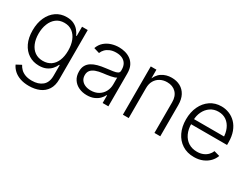

<svg xmlns="http://www.w3.org/2000/svg" viewBox="-65 -1101 2429 1868"><g transform="rotate(30 1149.5 -167.0)"><path d="M290.5 215.3Q234.4 215.3 191.7 200.4Q148.9 185.5 120.1 159.4Q91.3 133.3 76.2 99.6L132.3 69.8Q143.6 92.3 163.3 112.3Q183.1 132.3 214.4 144.5Q245.6 156.7 290.5 156.7Q362.8 156.7 406.7 120.4Q450.7 84 450.7 8.8V-110.8H444.8Q433.6 -84.5 412.1 -59.8Q390.6 -35.2 357.4 -19.8Q324.2 -4.4 276.9 -4.4Q211.4 -4.4 160.9 -36.6Q110.4 -68.8 81.5 -128.9Q52.7 -189 52.7 -272.5Q52.7 -355 81.3 -417.5Q109.9 -480 160.6 -514.9Q211.4 -549.8 277.8 -549.8Q326.7 -549.8 359.9 -533Q393.1 -516.1 414.1 -490.2Q435.1 -464.4 446.3 -438H452.1V-542.5H516.1V11.7Q516.1 81.5 486.8 126.7Q457.5 171.9 406.5 193.6Q355.5 215.3 290.5 215.3ZM286.1 -63.5Q338.4 -63.5 375.5 -88.9Q412.6 -114.3 432.1 -161.4Q451.7 -208.5 451.7 -273.4Q451.7 -336.9 432.4 -385.7Q413.1 -434.6 376.2 -462.4Q339.4 -490.2 286.1 -490.2Q232.9 -490.2 195.6 -461.7Q158.2 -433.1 138.7 -384Q119.1 -335 119.1 -273.4Q119.1 -210.9 138.9 -163.6Q158.7 -116.2 196 -89.8Q233.4 -63.5 286.1 -63.5Z M823.2 11.7Q773.9 11.7 733.2 -7.1Q692.4 -25.9 668 -62.5Q643.6 -99.1 643.6 -151.9Q643.6 -192.4 658.9 -219.7Q674.3 -247.1 702.4 -264.9Q730.5 -282.7 769 -293Q807.6 -303.2 854 -308.6Q899.4 -314.5 930.9 -318.8Q962.4 -323.2 979 -332.5Q995.6 -341.8 995.6 -361.8V-374Q995.6 -410.6 980.7 -436.8Q965.8 -462.9 937 -477.1Q908.2 -491.2 867.7 -491.2Q828.6 -491.2 799.1 -479Q769.5 -466.8 750.5 -447Q731.4 -427.2 722.7 -403.3L659.2 -422.4Q675.3 -467.3 707.3 -495.4Q739.3 -523.4 780.8 -536.6Q822.3 -549.8 866.2 -549.8Q899.4 -549.8 933.8 -541Q968.3 -532.2 997.1 -511.7Q1025.9 -491.2 1043.5 -456.3Q1061 -421.4 1061 -369.1V0H996.6V-85.9H991.7Q980.5 -61 957.8 -38.6Q935.1 -16.1 901.6 -2.2Q868.2 11.7 823.2 11.7ZM833 -47.4Q883.3 -47.4 919.7 -69.1Q956.1 -90.8 975.8 -127.4Q995.6 -164.1 995.6 -208.5V-285.6Q988.8 -278.8 972.4 -273.7Q956.1 -268.6 935.1 -264.4Q914.1 -260.3 892.6 -257.3Q871.1 -254.4 854 -252.4Q808.6 -247.1 776.1 -234.9Q743.7 -222.7 726.8 -201.9Q710 -181.2 710 -148.9Q710 -116.7 726.1 -94Q742.2 -71.3 770 -59.3Q797.9 -47.4 833 -47.4Z M1289.6 -337.4V0H1224.1V-542.5H1287.6V-416H1276.9Q1299.3 -486.8 1347.4 -518.3Q1395.5 -549.8 1457.5 -549.8Q1512.7 -549.8 1554.7 -526.9Q1596.7 -503.9 1620.4 -459.5Q1644 -415 1644 -350.1V0H1578.6V-345.2Q1578.6 -412.6 1541 -451.2Q1503.4 -489.7 1440.4 -489.7Q1397.5 -489.7 1363.3 -471.4Q1329.1 -453.1 1309.3 -418.9Q1289.6 -384.8 1289.6 -337.4Z M2026.4 11.7Q1950.2 11.7 1894.5 -24.2Q1838.9 -60.1 1808.6 -123Q1778.3 -186 1778.3 -268.1Q1778.3 -350.1 1808.3 -413.8Q1838.4 -477.5 1892.1 -513.9Q1945.8 -550.3 2016.6 -550.3Q2062.5 -550.3 2104.2 -533.4Q2146 -516.6 2178.7 -482.9Q2211.4 -449.2 2230.2 -398.4Q2249 -347.7 2249 -279.3V-251.5H1820.8V-308.6H2213.4L2183.1 -287.6Q2183.1 -345.7 2163.1 -391.8Q2143.1 -438 2106 -464.4Q2068.8 -490.7 2016.6 -490.7Q1965.3 -490.7 1926.5 -463.9Q1887.7 -437 1866.2 -392.1Q1844.7 -347.2 1844.7 -293V-260.3Q1844.7 -196.3 1866.9 -148.4Q1889.2 -100.6 1929.9 -74.2Q1970.7 -47.9 2026.9 -47.9Q2064.9 -47.9 2094.2 -60.1Q2123.5 -72.3 2143.6 -93Q2163.6 -113.8 2173.3 -138.7L2236.3 -121.1Q2224.1 -85 2195.6 -54.9Q2167 -24.9 2124.3 -6.6Q2081.5 11.7 2026.4 11.7Z"/></g></svg>

Font: Inter 16pt Light
Style: Regular
Weight: 300
Version: Version 4.001;git-66647c0bb